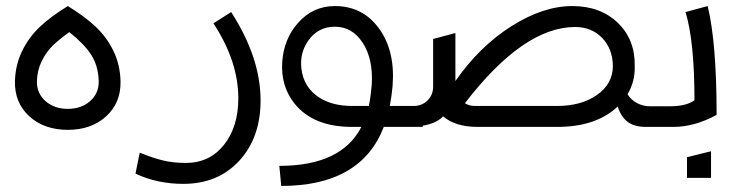

<svg xmlns="http://www.w3.org/2000/svg" viewBox="-20 -423 2467 640"><path d="M29.8 -151.9Q31.2 -206.5 53.5 -252.4Q75.7 -298.3 112.5 -333.3Q149.4 -368.2 206.1 -402.8Q262.7 -368.2 299.6 -333.3Q336.4 -298.3 358.4 -252.7Q380.4 -207 381.8 -151.9Q383.3 -80.6 334 -35.4Q284.7 9.8 206.1 9.8Q127 9.8 77.6 -35.4Q28.3 -80.6 29.8 -151.9ZM103 -151.9Q102.5 -111.8 131.8 -85.9Q161.1 -60.1 206.1 -60.1Q251 -60.1 280.3 -85.9Q309.6 -111.8 309.1 -151.9Q307.6 -204.6 283.2 -241.5Q258.8 -278.3 210.9 -315.9Q176.3 -291 155.3 -270.5Q134.3 -250 119.1 -219.2Q104 -188.5 103 -151.9Z M431.6 155.8 445.8 85.9Q487.8 103 522.2 111.6Q556.6 120.1 599.6 120.1Q678.7 120.1 726.6 59.8Q774.4 -0.5 774.4 -95.2Q774.4 -218.8 691.4 -345.2L750.5 -382.8Q848.6 -231 848.6 -87.9Q848.6 35.2 777.8 112.5Q707 189.9 590.8 189.9Q504.4 189.9 431.6 155.8Z M917.5 196.8 911.1 129.9Q1118.2 129.9 1184.6 0H1153.3Q1024.4 0 961.9 -77.6Q915 -136.2 920.9 -217.8Q926.3 -293 972.7 -345.7Q1022.5 -402.8 1096.2 -402.8Q1189 -402.8 1243.4 -328.1Q1297.9 -253.4 1288.6 -136.2Q1286.1 -106 1279.3 -69.8H1389.2V0H1259.3Q1183.6 196.8 917.5 196.8ZM1096.2 -334Q1041 -334 1008.3 -288.6Q978 -246.1 984.9 -192.9Q992.2 -132.3 1043 -98.6Q1086.9 -69.8 1154.3 -69.8H1209.5Q1215.8 -100.1 1219.2 -142.1Q1224.1 -226.1 1189.2 -280Q1154.3 -334 1096.2 -334Z M1498 -152.8Q1578.1 -268.1 1684.3 -335.4Q1790.5 -402.8 1887.7 -402.8Q1981.4 -402.8 2039.6 -346.7Q2097.7 -290.5 2095.7 -202.1Q2097.2 -151.4 2071.8 -108.9Q2083 -90.3 2103 -79.6Q2123 -68.8 2146 -68.8H2224.1V0H2132.8Q2093.8 0 2071.5 -17.3Q2049.3 -34.7 2039.1 -67.9Q1966.8 0 1837.9 0H1571.8Q1498 0 1457 -35.2Q1424.8 0 1335.9 0H1324.7V-69.8H1358.9Q1386.7 -69.8 1405.3 -88.4Q1423.8 -106.9 1423.8 -134.8V-293L1498 -313ZM1563 -69.8H1836.9Q1918 -69.8 1970.2 -106.7Q2022.5 -143.6 2022.9 -202.1Q2022.5 -259.8 1987.3 -296.4Q1952.1 -333 1897 -333Q1725.1 -333 1529.8 -79.1Q1543.5 -69.8 1563 -69.8Z M2159.7 -68.8H2213.9Q2268.1 -68.8 2294.9 -88.9Q2294.9 -284.7 2265.1 -382.8L2338.9 -402.8Q2368.7 -280.8 2368.7 -40Q2294.9 0 2225.1 0H2159.7ZM2270 169.9V101.1L2350.1 81.1V169.9Z"/></svg>

Font: LT Superior
Style: Regular
Weight: 400
Designer: Daniel Lyons
Foundry: LyonsType
Version: Version 1.000